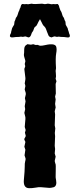

<svg xmlns="http://www.w3.org/2000/svg" viewBox="-20 -1010 430 1031"><path d="M278.8 -60.5Q278.3 -57.6 281.2 -42.5Q286.6 -12.2 269 -4.9Q253.9 -1 246.1 -1L198.2 -4.9Q189.5 -5.9 170.9 -2.4Q152.3 1 135.7 0.5Q103.5 -0.5 108.4 -46.9Q112.8 -93.3 112.8 -113.8Q112.3 -133.8 115.2 -143.6Q118.2 -153.3 117.2 -159.2L111.8 -175.8L116.2 -206.1L110.8 -222.2L116.2 -247.1Q116.2 -250 112.3 -256.3Q108.4 -262.7 113.3 -269.5Q118.2 -276.9 118.2 -280.8L113.8 -297.9Q114.3 -299.8 116.2 -305.7Q118.2 -311.5 117.2 -314L112.8 -328.1Q113.3 -341.8 115.2 -356.9Q117.2 -372.6 116.2 -380.9L110.8 -403.8L115.2 -423.8L112.8 -439.9L117.2 -465.8L113.8 -482.9L118.2 -502Q120.1 -509.3 112.8 -528.8Q112.8 -533.2 116.2 -546.9Q116.2 -552.2 112.8 -562Q113.3 -567.4 115.2 -577.1Q117.2 -586.9 116.2 -592.8L110.8 -638.2Q110.8 -643.1 113.8 -648.4Q116.7 -653.8 114.7 -659.2Q112.8 -664.1 112.8 -666L116.2 -681.2Q116.2 -685.5 111.8 -698.7Q107.4 -711.9 108.4 -717.8Q109.9 -724.1 109.9 -744.1Q109.9 -764.2 125 -771Q125 -773.9 135.7 -771.5Q146.5 -769 151.9 -771Q156.2 -772.9 159.2 -772.5Q162.1 -772 165 -770.5Q168 -769 169.9 -768.6Q171.9 -768.1 176.3 -768.6Q180.7 -769 184.1 -769Q191.9 -761.2 216.3 -766.6Q241.2 -772 248 -772Q273.9 -773.9 280.8 -762.2Q286.6 -747.6 281.7 -723.1Q277.3 -698.2 280.8 -644L278.8 -628.9L279.8 -617.7Q280.8 -606 280.8 -600.1L278.8 -586.9L283.2 -573.7L278.8 -559.1L279.8 -507.8L275.9 -491.2L278.8 -476.1L275.9 -452.1L278.8 -433.1L273.9 -412.6L275.9 -395L273.9 -336.9L276.9 -320.8L274.9 -300.8Q273.9 -296.9 274.9 -289.6Q275.9 -282.2 275.9 -278.8L273.9 -227.1L275.9 -210L273.9 -186L278.8 -168.9L273.9 -146Q273.9 -143.1 274.9 -140.1Q275.9 -136.7 276.9 -132.8Q277.8 -128.9 278.8 -127Q279.8 -125 279.3 -94.2Q278.8 -63.5 278.8 -60.5ZM41.5 -845.2Q43 -848.1 43.5 -853Q43.9 -857.9 49.3 -866.7Q54.7 -875 55.7 -877Q56.6 -878.9 57.1 -886.7Q57.1 -894.5 59.6 -897.9Q62 -901.4 63.5 -908.2Q64.9 -915 68.4 -918Q71.8 -920.9 75.7 -933.6Q79.1 -946.3 81.5 -950.2Q84 -954.1 85 -959Q85.9 -963.9 87.9 -965.8Q89.8 -967.8 91.3 -975.6Q92.8 -983.4 96.2 -985.8Q97.2 -989.7 105 -988.3Q113.3 -986.8 117.2 -987.8Q121.1 -988.8 125.5 -987.8Q129.9 -986.3 137.7 -988.3Q145.5 -990.2 149.4 -990.2Q153.8 -990.2 155.3 -989.3Q156.7 -988.3 168.9 -988.3Q181.2 -988.3 190.9 -989.3Q200.7 -990.2 205.6 -990.2L220.2 -987.8Q226.1 -987.8 235.8 -990.2Q242.2 -990.2 250 -988.3Q257.8 -986.3 262.7 -987.8Q267.6 -988.8 271.5 -987.8Q276.4 -986.8 284.2 -988.3Q292 -989.7 292 -985.8Q295.9 -982.9 297.4 -975.6Q298.8 -967.8 300.3 -965.8Q301.8 -963.9 302.7 -959Q303.7 -954.1 307.1 -950.2Q310.1 -946.3 313.5 -933.6Q316.9 -920.9 320.3 -918Q323.7 -915 325.2 -907.7Q327.1 -899.9 329.6 -897.5Q332 -894.5 332 -886.7Q332 -878.9 333 -877Q334 -875 335.4 -872.6Q336.9 -870.1 337.9 -868.2Q338.9 -866.2 341.8 -861.3Q344.7 -856.4 344.7 -852.5Q345.2 -848.1 346.7 -846.2Q348.1 -843.8 349.1 -838.9Q350.6 -830.6 353.5 -825.2Q356.4 -819.8 354.5 -813.5Q352.5 -807.1 336.9 -809.6Q321.3 -812 315.4 -811.5Q309.6 -811 301.8 -812.5Q293.9 -814 290 -812.5Q286.1 -811 280.3 -813Q274.4 -814.9 270 -814L256.3 -809.1Q254.9 -809.1 248 -812Q241.2 -814.9 237.8 -826.2Q233.9 -836.9 232.4 -839.4Q231 -841.8 228 -851.6Q225.1 -861.3 218.3 -867.7Q210.9 -874 208 -880.9Q205.1 -887.7 203.1 -891.1Q201.2 -894 198.2 -900.4Q195.3 -906.7 194.8 -907.2Q188.5 -896 186 -892.1Q183.1 -887.7 180.7 -880.9Q177.7 -874 175.8 -872.1Q173.8 -870.1 171.4 -868.2Q168.9 -866.2 167 -864.3Q165 -862.3 164.1 -860.8Q163.1 -859.9 160.6 -851.1Q158.2 -842.8 154.3 -838.9Q150.4 -835 147.9 -825.2Q145 -815.4 139.2 -811Q134.3 -809.1 132.3 -809.1L118.2 -814Q115.2 -814.9 108.4 -813Q101.6 -811 98.1 -812.5Q93.8 -814 86.9 -812.5Q80.1 -811 74.2 -811.5Q68.4 -812 51.8 -809.6Q35.2 -807.1 33.2 -815.9Q33.2 -821.8 35.6 -826.2Q38.1 -830.1 38.6 -832Q39.1 -834 39.6 -835.9Q40 -837.9 40 -839.8Q40 -841.8 41.5 -845.2Z"/></svg>

Font: AntiqueNobleBold
Style: Bold
Weight: 700
Version: Version 001.000